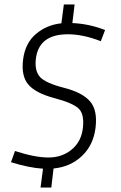

<svg xmlns="http://www.w3.org/2000/svg" viewBox="-20 -745 540 857"><path d="M219 7 209 92H161L172 8Q109 4 29 -21L47 -71Q136 -42 196.5 -42Q257 -42 300 -77.5Q343 -113 350 -174Q357 -235 331.5 -260Q306 -285 223 -307Q140 -329 107 -367Q74 -405 83 -478.5Q92 -552 140 -593Q188 -634 254 -641L265 -725H313L303 -642Q377 -639 449 -611L430 -561Q351 -592 283 -592Q153 -592 140 -482Q134 -428 159 -401Q184 -374 266 -353Q348 -332 382 -292.5Q416 -253 406.5 -175Q397 -97 345.5 -48.5Q294 0 219 7Z"/></svg>

Font: Lekton
Style: Italic
Weight: 400
Italic angle: -9.3°
Designer: Paolo Mazzetti, Luciano Perondi, Raffaele Flato, Elena Papassissa, Emilio Macchia, Michela Povoleri, Tobias Seemiller, R
Version: Version 3.000